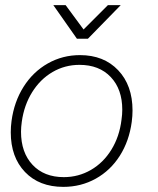

<svg xmlns="http://www.w3.org/2000/svg" viewBox="-20 -720 616 749"><path d="M22 -204Q22 -226 25 -248Q35 -323 72 -381.5Q109 -440 166.5 -472.5Q224 -505 292 -505Q385 -505 441 -446Q497 -387 497 -289Q497 -268 494 -245Q484 -170 447.5 -112.5Q411 -55 353.5 -23Q296 9 227 9Q133 9 77.5 -49Q22 -107 22 -204ZM454 -253Q457 -273 457 -292Q457 -372 412 -419.5Q367 -467 290 -467Q233 -467 185 -439Q137 -411 105.5 -360.5Q74 -310 65 -245Q62 -224 62 -206Q62 -125 107 -77Q152 -29 229 -29Q286 -29 334.5 -57Q383 -85 414.5 -136Q446 -187 454 -253ZM188 -700H236L306 -605L401 -700H451L323 -569H280Z"/></svg>

Font: Bellota Text Light
Style: Italic
Weight: 300
Italic angle: -7.5°
Designer: Kemie Guaida
Foundry: Kemie Guaida
Version: Version 4.001